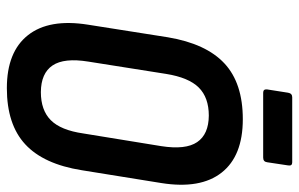

<svg xmlns="http://www.w3.org/2000/svg" viewBox="-172 -670 851 546"><g transform="rotate(90 253.0 -397.5)"><path d="M231.2 8Q127.8 8 80.4 -52.2Q33.1 -112.3 50.7 -222.8L86.5 -449.8Q104.7 -558.5 160.8 -610.7Q216.8 -663 319.5 -663Q424 -663 471.3 -602.8Q518.7 -542.7 501.1 -431.6L464.6 -205.2Q447.4 -96.5 390.9 -44.3Q334.4 8 231.2 8ZM242.4 -88.7Q293.9 -88.7 322.3 -117Q350.8 -145.3 360 -209.4L396.1 -431.2Q406.9 -500.5 384.6 -533.2Q362.4 -565.9 309.3 -566.3Q257.9 -566.3 229.4 -537.7Q201 -509.1 190.7 -445L155.7 -223.8Q144.5 -154.9 166.6 -122Q188.7 -89.1 242.4 -88.7ZM244.2 -720.9Q233.4 -720.9 234.8 -732.2L244.2 -791.9Q246.2 -803.5 257.1 -803.5H442.3Q452.9 -803.5 450.9 -791.9L441.9 -732.2Q440.5 -720.9 428.6 -720.9Z"/></g></svg>

Font: Sofia Sans Condensed
Style: Italic
Weight: 400
Italic angle: -9°
Designer: Botio Nikoltchev, Ani Petrova
Foundry: lettersoup
Version: Version 4.101